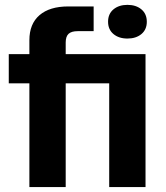

<svg xmlns="http://www.w3.org/2000/svg" viewBox="-20 -755 670 775"><path d="M98.6 -418.6H15.4V-536.4H98.6V-592.8Q98.6 -658.6 139.5 -693.8Q180.4 -729 255.4 -729H358V-629.2H293.4Q268.4 -629.2 256.8 -618.5Q245.2 -607.8 245.2 -583.4V-536.4H567.4V0H420.8V-418.6H245.2V0H98.6ZM416.2 -667.4Q416.2 -699 438 -717.2Q459.9 -735.4 494.4 -735.4Q529 -735.4 550.8 -717.2Q572.6 -698.9 572.6 -667.2Q572.6 -635.7 550.8 -617.5Q528.9 -599.4 494.4 -599.4Q459.8 -599.4 438 -617.6Q416.2 -635.8 416.2 -667.4Z"/></svg>

Font: Mona Sans VF XLt
Style: Regular
Weight: 200
Designer: Deni Anggara
Foundry: GitHub
Version: Version 2.000;Glyphs 3.2.3 (3260)